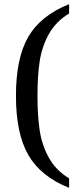

<svg xmlns="http://www.w3.org/2000/svg" viewBox="-20 -780 386 928"><path d="M57.1 -316.9Q57.1 -499.5 116.9 -602.3Q176.8 -705.1 314 -759.8V-714.8Q249.5 -675.8 215.8 -614.7Q182.1 -553.7 171.6 -482.4Q161.1 -411.1 161.1 -316.9Q161.1 -223.1 171.6 -151.4Q182.1 -79.6 215.8 -18.3Q249.5 43 314 82V127.9Q177.7 73.7 117.4 -30Q57.1 -133.8 57.1 -316.9Z"/></svg>

Font: Noto Serif Gujarati
Style: Regular
Weight: 400
Designer: Indian Type Foundry
Foundry: Monotype Imaging Inc.
Version: Version 1.02